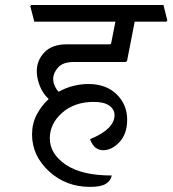

<svg xmlns="http://www.w3.org/2000/svg" viewBox="-20 -669 673 749"><path d="M505.4 -584.5 475.6 -431.2 470.7 -427.2H268.1Q225.6 -427.2 206.5 -405.8Q187.5 -384.3 187.5 -361.3Q187.5 -348.1 193.1 -335Q198.7 -321.8 209 -311Q235.4 -326.2 265.6 -333.7Q295.9 -341.3 324.7 -341.3Q394 -341.3 435.1 -301Q476.1 -260.7 476.1 -202.6Q476.1 -147 446.3 -115Q416.5 -83 382.3 -83Q367.2 -83 354 -92Q340.8 -101.1 331.1 -126Q379.9 -146 403.3 -169.7Q426.8 -193.4 426.8 -219.7Q426.8 -242.7 406.2 -257.1Q385.7 -271.5 345.7 -271.5Q270.5 -271.5 222.4 -229Q174.3 -186.5 174.3 -129.4Q174.3 -69.3 236.1 -26.9Q297.9 15.6 416 15.6Q412.1 36.1 392.8 48.1Q373.5 60.1 332 60.1Q236.8 60.1 170.9 -1Q105 -62 105 -144.5Q105 -187 123.3 -221.9Q141.6 -256.8 169.9 -282.7Q146 -305.2 134.8 -335Q123.5 -364.7 123.5 -391.1Q123.5 -433.6 153.3 -464.8Q183.1 -496.1 241.2 -496.1H408.7Q410.6 -496.1 411.9 -497.1Q413.1 -498 413.6 -500L430.2 -584.5H113.8L98.1 -645L102.1 -649.4H617.7L632.8 -588.9L629.4 -584.5Z"/></svg>

Font: Sitara
Style: Italic
Weight: 400
Italic angle: -11°
Designer: Neelakash Kshetrimayum
Foundry: Neelakash Kshetrimayum
Version: Version 1.000;PS Version 1.000;PS 1.0;hotconv 1.;hotconv 1.0